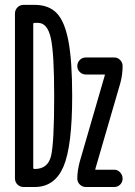

<svg xmlns="http://www.w3.org/2000/svg" viewBox="-20 -750 540 770"><path d="M299.8 -101.6 400.4 -448.2V-450.2V-451.2H324.2Q310.5 -451.2 300.3 -460.9Q290 -470.7 290 -484.9Q290 -499 299.8 -509.3Q309.6 -519.5 324.2 -519.5H438.5Q452.1 -519.5 461.9 -509.3Q471.7 -499 471.7 -485.4Q471.7 -451.2 462.9 -418L362.3 -72.3V-70.3Q362.3 -69.3 363.3 -69.3H438.5Q452.1 -69.3 461.9 -58.6Q471.7 -47.9 471.7 -33.7Q471.7 -19.5 461.9 -9.8Q452.1 0 438.5 0H324.2Q310.5 0 300.3 -9.8Q290 -19.5 290 -34.2Q290 -64.5 299.8 -101.6ZM113.3 -653.3V-77.1Q113.3 -72.3 119.1 -72.3Q171.9 -72.3 184.6 -124Q197.3 -175.8 197.3 -365.2Q197.3 -538.1 183.6 -598.1Q169.9 -658.2 132.8 -658.2H118.2Q113.3 -658.2 113.3 -653.3ZM75.2 0Q60.5 0 50.3 -9.8Q40 -19.5 40 -35.2V-695.3Q40 -710 49.8 -720.2Q59.6 -730.5 75.2 -730.5H119.1Q174.8 -730.5 207 -697.8Q239.3 -665 254.4 -585.4Q269.5 -505.9 269.5 -365.2Q269.5 -163.1 234.4 -81.5Q199.2 0 119.1 0H113.3Z"/></svg>

Font: Rounded-L Mgen+ 2m regular
Style: Regular
Weight: 400
Designer: [Source Han Sans]
Ryoko NISHIZUKA  (kana & ideographs); Paul D. Hunt (Latin, Greek & Cyrillic); Wenlong ZHANG  (bopomofo
Version: Version 1.059.20150602